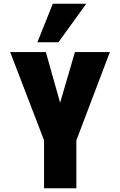

<svg xmlns="http://www.w3.org/2000/svg" viewBox="-20 -1002 640 1022"><path d="M214.5 -255 34 -725H224L300 -455L379 -725H565L386.5 -255V0H214.5ZM179 -777 261 -982H439L291 -777Z"/></svg>

Font: JuliaMono Black
Style: Regular
Weight: 900
Monospace: yes
Designer: cormullion
Foundry: corm
Version: Version 0.054; ttfautohint (v1.8.4)